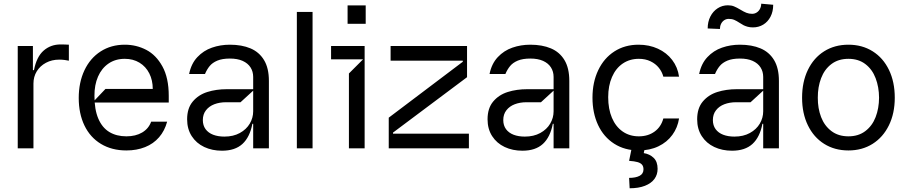

<svg xmlns="http://www.w3.org/2000/svg" viewBox="-20 -791 4841 1024"><path d="M74.6 0V-545.5H155.5V-416.9H161.2Q175.1 -488.3 212.7 -521.1Q250.4 -554 303.3 -554Q313.9 -554 326 -553.6Q338.1 -553.3 347.3 -552.6V-467.3Q339.8 -469.1 325.1 -471.1Q310.4 -473 296.2 -473Q256.7 -473 225.3 -456.3Q193.9 -439.6 176.1 -410.7Q158.4 -381.7 158.4 -345.2V0Z M654.1 11.4Q576.3 11.4 518.6 -23.4Q460.9 -58.2 430.4 -121.6Q399.9 -185 399.9 -268.5Q399.9 -351.6 430.4 -416.2Q460.9 -480.8 516.7 -516.7Q572.4 -552.6 645.6 -552.6Q707 -552.6 759.8 -525.2Q812.5 -497.9 846.2 -436.8Q880 -375.7 880 -279.8V-244.3H473.7L542.6 -316.8H794.7Q794.7 -362.9 776.3 -399.5Q757.8 -436.1 723.9 -456.7Q690 -477.3 645.6 -477.3Q595.5 -477.3 558.8 -452.1Q522 -426.8 502.7 -382.3Q483.3 -337.7 483.7 -279.8Q483.7 -206.7 504.3 -158.4Q524.9 -110.1 563 -87Q601.2 -63.9 654.1 -63.9Q703.5 -63.9 738.1 -84.3Q772.7 -104.8 786.2 -142H871.4Q858.3 -93.4 828.3 -58.8Q798.3 -24.1 753.7 -6.4Q709.2 11.4 654.1 11.4Z M1164.1 12.8Q1111.5 12.8 1069.2 -7.1Q1027 -27 1002.5 -65Q978 -103 978 -154.8Q978 -213.8 1008.2 -249.6Q1038.4 -285.5 1085.8 -300.4Q1133.2 -315.3 1189.6 -315.3H1330.3V-380.7Q1330.3 -409.4 1316.1 -431.6Q1301.8 -453.8 1274.1 -466.3Q1246.4 -478.7 1206 -478.7Q1165.5 -478.7 1139.2 -467.7Q1112.9 -456.7 1098.2 -438.7Q1083.5 -420.8 1073.2 -396.3H988.6Q999.6 -451.3 1032.5 -486.3Q1065.3 -521.3 1110.4 -536.9Q1155.5 -552.6 1206 -552.6Q1269.5 -552.6 1315.9 -533Q1362.2 -513.5 1388.1 -470.7Q1414.1 -427.9 1414.1 -359.4V0H1330.3V-130.7H1326Q1312.5 -59.7 1273.1 -23.4Q1233.7 12.8 1164.1 12.8ZM1176.8 -62.5Q1224.4 -62.5 1259.2 -81.7Q1294 -100.9 1312.1 -131.6Q1330.3 -162.3 1330.3 -197.4V-307.5L1262.8 -245.7H1185.4Q1151.3 -245.7 1123.2 -235.1Q1095.2 -224.4 1078.5 -202.9Q1061.8 -181.5 1061.8 -150.6Q1061.8 -122.2 1076.3 -102.3Q1090.9 -82.4 1116.8 -72.4Q1142.8 -62.5 1176.8 -62.5Z M1647 -727.3V0H1563.2V-727.3Z M1840.9 0V-399.1L1916.2 -474.4H1745.7V-545.5H1924.7V0ZM1833.8 -664.1V-762.1H1930.4V-664.1Z M2053.3 0V-163.4L2448.2 -461.6V-467.3H2063.2V-545.5H2470.9V-379.3L2076 -83.8V-78.1H2480.8V0Z M2766.3 12.8Q2713.8 12.8 2671.5 -7.1Q2629.3 -27 2604.8 -65Q2580.3 -103 2580.3 -154.8Q2580.3 -213.8 2610.4 -249.6Q2640.6 -285.5 2688 -300.4Q2735.4 -315.3 2791.9 -315.3H2932.5V-380.7Q2932.5 -409.4 2918.3 -431.6Q2904.1 -453.8 2876.4 -466.3Q2848.7 -478.7 2808.2 -478.7Q2767.8 -478.7 2741.5 -467.7Q2715.2 -456.7 2700.5 -438.7Q2685.7 -420.8 2675.4 -396.3H2590.9Q2601.9 -451.3 2634.8 -486.3Q2667.6 -521.3 2712.7 -536.9Q2757.8 -552.6 2808.2 -552.6Q2871.8 -552.6 2918.1 -533Q2964.5 -513.5 2990.4 -470.7Q3016.3 -427.9 3016.3 -359.4V0H2932.5V-130.7H2928.3Q2914.8 -59.7 2875.4 -23.4Q2835.9 12.8 2766.3 12.8ZM2779.1 -62.5Q2826.7 -62.5 2861.5 -81.7Q2896.3 -100.9 2914.4 -131.6Q2932.5 -162.3 2932.5 -197.4V-307.5L2865.1 -245.7H2787.6Q2753.6 -245.7 2725.5 -235.1Q2697.4 -224.4 2680.8 -202.9Q2664.1 -181.5 2664.1 -150.6Q2664.1 -122.2 2678.6 -102.3Q2693.2 -82.4 2719.1 -72.4Q2745 -62.5 2779.1 -62.5Z M3387.1 11.4Q3311.8 11.4 3255.7 -24.5Q3199.6 -60.4 3169.7 -124.3Q3139.9 -188.2 3139.9 -269.9Q3139.9 -352.3 3170.5 -416.5Q3201 -480.8 3256.7 -516.7Q3312.5 -552.6 3385.7 -552.6Q3442.5 -552.6 3489 -531.2Q3535.5 -509.9 3565 -471.2Q3594.5 -432.5 3601.6 -382.1H3517.8Q3511 -408 3493.8 -429.5Q3476.6 -451 3449.4 -464.1Q3422.2 -477.3 3387.1 -477.3Q3338.4 -477.3 3301.3 -452.1Q3264.2 -426.8 3244 -380.3Q3223.7 -333.8 3223.7 -272.7Q3223.7 -209.9 3243.6 -162.8Q3263.5 -115.8 3300.6 -89.8Q3337.7 -63.9 3387.1 -63.9Q3436.1 -63.9 3470.9 -89.1Q3505.7 -114.3 3517.8 -159.1H3601.6Q3594.1 -110.4 3565.9 -71.6Q3537.6 -32.7 3491.7 -10.7Q3445.7 11.4 3387.1 11.4ZM3349.4 -2.8H3419L3413.4 25.6Q3445 30.5 3466.1 50.8Q3487.2 71 3487.2 109.4Q3487.2 140.3 3470.2 163.5Q3453.1 186.8 3419.6 199.9Q3386 213.1 3338.1 213.1L3335.2 157.7Q3370.4 157.7 3391.2 146.7Q3411.9 135.7 3411.9 112.2Q3411.9 96.2 3404.1 87.2Q3396.3 78.1 3380.1 73.5Q3364 68.9 3335.2 66.8Z M3884.2 12.8Q3831.7 12.8 3789.4 -7.1Q3747.2 -27 3722.7 -65Q3698.2 -103 3698.2 -154.8Q3698.2 -213.8 3728.3 -249.6Q3758.5 -285.5 3805.9 -300.4Q3853.3 -315.3 3909.8 -315.3H4050.4V-380.7Q4050.4 -409.4 4036.2 -431.6Q4022 -453.8 3994.3 -466.3Q3966.6 -478.7 3926.1 -478.7Q3885.7 -478.7 3859.4 -467.7Q3833.1 -456.7 3818.4 -438.7Q3803.6 -420.8 3793.3 -396.3H3708.8Q3719.8 -451.3 3752.7 -486.3Q3785.5 -521.3 3830.6 -536.9Q3875.7 -552.6 3926.1 -552.6Q3989.7 -552.6 4036 -533Q4082.4 -513.5 4108.3 -470.7Q4134.2 -427.9 4134.2 -359.4V0H4050.4V-130.7H4046.2Q4032.7 -59.7 3993.3 -23.4Q3953.8 12.8 3884.2 12.8ZM3897 -62.5Q3944.6 -62.5 3979.4 -81.7Q4014.2 -100.9 4032.3 -131.6Q4050.4 -162.3 4050.4 -197.4V-307.5L3983 -245.7H3905.5Q3871.4 -245.7 3843.4 -235.1Q3815.3 -224.4 3798.7 -202.9Q3782 -181.5 3782 -150.6Q3782 -122.2 3796.5 -102.3Q3811.1 -82.4 3837 -72.4Q3862.9 -62.5 3897 -62.5ZM3754.3 -639.2Q3754.3 -674.7 3768.5 -702.8Q3782.7 -730.8 3807.4 -746.8Q3832 -762.8 3862.2 -762.8Q3880.7 -762.8 3895.1 -756.9Q3909.4 -751.1 3929 -739.3Q3947.1 -728.3 3960.9 -722.8Q3974.8 -717.3 3991.5 -717.3Q4004.6 -717.3 4015.8 -724.4Q4027 -731.5 4033.4 -744.1Q4039.8 -756.7 4039.8 -771.3L4103.7 -765.6Q4103.7 -729.4 4089.5 -702.1Q4075.3 -674.7 4050.8 -659.8Q4026.3 -644.9 3995.7 -644.9Q3979.8 -644.9 3967.2 -648.4Q3954.5 -652 3945.8 -656.4Q3937.1 -660.9 3924.7 -669Q3908.4 -679.7 3896 -685Q3883.5 -690.3 3866.5 -690.3Q3853.3 -690.3 3842.5 -683.2Q3831.7 -676.1 3825.6 -663.7Q3819.6 -651.3 3819.6 -636.4Z M4505 11.4Q4431.5 11.4 4375.5 -23.8Q4319.6 -58.9 4288.7 -122.7Q4257.8 -186.4 4257.8 -269.9Q4257.8 -354 4288.7 -418.1Q4319.6 -482.2 4375.5 -517.4Q4431.5 -552.6 4505 -552.6Q4578.1 -552.6 4634.2 -517.4Q4690.3 -482.2 4721.2 -418.1Q4752.1 -354 4752.1 -269.9Q4752.1 -186.4 4720.9 -122.7Q4689.6 -58.9 4633.9 -23.8Q4578.1 11.4 4505 11.4ZM4505 -63.9Q4558.6 -63.9 4595.3 -92Q4632.1 -120 4650 -166.5Q4668 -213.1 4668.3 -269.9Q4668 -326.7 4650 -373.9Q4632.1 -421.2 4595.3 -449.2Q4558.6 -477.3 4505 -477.3Q4451 -477.3 4414.1 -449.2Q4377.1 -421.2 4359.2 -373.9Q4341.3 -326.7 4341.6 -269.9Q4341.3 -213.1 4359.2 -166.5Q4377.1 -120 4414.1 -92Q4451 -63.9 4505 -63.9Z"/></svg>

Font: Riot Sans
Style: Regular
Weight: 400
Designer: Rasmus Andersson
Foundry: rsms
Version: Version 3.005